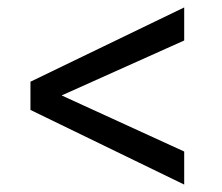

<svg xmlns="http://www.w3.org/2000/svg" viewBox="-20 -509 599 517"><path d="M476 -12 62 -213V-289L476 -489V-400L146 -252L476 -101Z"/></svg>

Font: Cairo Medium
Style: Regular
Weight: 500
Designer: Mohamed Gaber, Accademia di Belle Arti di Urbino
Foundry: Kief Type Foundry, Accademia di Belle Arti di Urbino
Version: Version 3.117